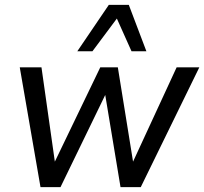

<svg xmlns="http://www.w3.org/2000/svg" viewBox="-20 -767 837 787"><path d="M146 0 61 -491H150L208 -82H194L391 -491H463L529 -82H515L704 -491H797L557 0H474L406 -410H427L228 0ZM297 -557 426 -747H508L580 -557H519L459 -691L359 -557Z"/></svg>

Font: Nunito Sans 10pt SemiCondensed Medium
Style: Italic
Weight: 500
Width: 4
Italic angle: -9°
Designer: Vernon Adams
Foundry: Vernon Adams
Version: Version 3.101;gftools[0.9.27]